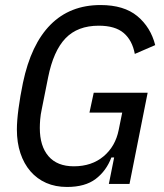

<svg xmlns="http://www.w3.org/2000/svg" viewBox="-20 -730 650 762"><path d="M433 -105H422Q402 -52 360 -20Q318 12 246 12Q200 12 163.5 -4Q127 -20 101 -50Q75 -80 61 -122Q47 -164 47 -216Q47 -250 53.5 -299Q60 -348 71 -401Q103 -554 180.5 -632Q258 -710 379 -710Q472 -710 525 -666Q578 -622 596 -551L515 -516Q505 -570 471 -599Q437 -628 372 -628Q288 -628 240 -578Q192 -528 171 -423L146 -298Q141 -275 139.5 -256Q138 -237 138 -222Q138 -150 172.5 -110Q207 -70 273 -70Q344 -70 391 -109.5Q438 -149 451 -214L465 -283H335L352 -362H566L494 0H412Z"/></svg>

Font: IBM Plex Sans Cond Text
Style: Italic
Weight: 450
Width: 3
Italic angle: -11°
Designer: Mike Abbink, Paul van der Laan, Pieter van Rosmalen
Foundry: Bold Monday
Version: Version 1.3